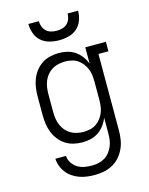

<svg xmlns="http://www.w3.org/2000/svg" viewBox="-139 -836 878 1134"><g transform="rotate(-15 300.0 -268.5)"><path d="M296 213Q273 213 249.5 210Q226 207 204 199Q182 191 162.5 178Q143 165 128.5 146.5Q114 128 105.5 105.5Q97 83 96 60H161Q162 83 175 103Q188 123 207.5 135Q227 147 250 151Q273 155 296 155Q316 155 336 150.5Q356 146 373.5 135.5Q391 125 403.5 109Q416 93 424 74Q432 55 434.5 35Q437 15 437 -5V-100Q428 -76 412 -54.5Q396 -33 374.5 -18.5Q353 -4 327.5 2Q302 8 276 8Q249 8 222 1.5Q195 -5 172.5 -20Q150 -35 133.5 -56.5Q117 -78 107 -103.5Q97 -129 93.5 -156Q90 -183 90 -210V-320Q90 -347 93.5 -374Q97 -401 107 -426.5Q117 -452 133.5 -473.5Q150 -495 172.5 -510Q195 -525 222 -531.5Q249 -538 276 -538Q302 -538 327.5 -532Q353 -526 374.5 -511.5Q396 -497 412 -475.5Q428 -454 437 -430V-530H563V-472H502V-5Q502 23 497.5 51.5Q493 80 481 106Q469 132 450 153.5Q431 175 406 188.5Q381 202 353 207.5Q325 213 296 213ZM299 -50Q319 -50 339 -54.5Q359 -59 375.5 -70Q392 -81 404.5 -97Q417 -113 424.5 -131.5Q432 -150 434.5 -170Q437 -190 437 -210V-320Q437 -340 434.5 -360Q432 -380 424.5 -398.5Q417 -417 404.5 -433Q392 -449 375.5 -460Q359 -471 339 -475.5Q319 -480 299 -480Q279 -480 258.5 -475.5Q238 -471 220.5 -460.5Q203 -450 190 -434.5Q177 -419 169 -400Q161 -381 158 -360.5Q155 -340 155 -320V-210Q155 -190 158 -169.5Q161 -149 169 -130Q177 -111 190 -95.5Q203 -80 220.5 -69.5Q238 -59 258.5 -54.5Q279 -50 299 -50ZM300 -610Q271 -610 241.5 -617.5Q212 -625 190 -644.5Q168 -664 158 -692.5Q148 -721 148 -750H212Q212 -733 218 -716.5Q224 -700 236.5 -688.5Q249 -677 266 -672.5Q283 -668 300 -668Q317 -668 334 -672.5Q351 -677 363.5 -688.5Q376 -700 382 -716.5Q388 -733 388 -750H452Q452 -721 442 -692.5Q432 -664 410 -644.5Q388 -625 358.5 -617.5Q329 -610 300 -610Z"/></g></svg>

Font: Iosevka Slab Light Extended
Style: Regular
Weight: 300
Width: 7
Monospace: yes
Designer: Belleve Invis
Foundry: Belleve Invis
Version: Version 11.1.0; ttfautohint (v1.8.3)